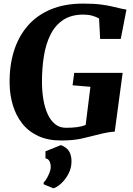

<svg xmlns="http://www.w3.org/2000/svg" viewBox="-20 -772 739 1066"><path d="M319 8Q245 8 191 -17.5Q137 -43 102.8 -87Q68.5 -131 51.5 -187.5Q34.5 -244 33.5 -305.5Q31.5 -405.5 57 -487.5Q82.5 -569.5 134 -628.8Q185.5 -688 262.2 -720Q339 -752 441 -752Q501.5 -752 540 -747Q578.5 -742 604.5 -735.5Q630.5 -729 651.5 -724.5Q659 -723 666.5 -721.5Q674 -720 682 -718.5L650.5 -556H536L530 -669.5Q513 -679 491.2 -685Q469.5 -691 442.5 -691Q376 -691 331.2 -661.5Q286.5 -632 260.5 -580Q234.5 -528 223.8 -461Q213 -394 213 -318.5Q213 -266.5 220.8 -220Q228.5 -173.5 244.8 -138.2Q261 -103 286 -82.8Q311 -62.5 346.5 -62.5Q379.5 -62.5 406.8 -66Q434 -69.5 455.5 -78L482 -290L383 -298.5L392 -367.5H661L617 -41Q601.5 -41 574.5 -36Q547.5 -31 525.5 -25Q483.5 -14 435.2 -3Q387 8 319 8ZM222 251 223 240Q229.5 235.5 238.8 220Q248 204.5 255.2 185.5Q262.5 166.5 261.5 150.5Q261 135 254 122Q247 109 232.5 107.5V68L318.5 33.5Q351.5 47 364.2 69Q377 91 377 124.5Q377 161 360.2 192.8Q343.5 224.5 320.2 246Q297 267.5 276.5 273.5Z"/></svg>

Font: Merriweather 24pt Black
Style: Italic
Weight: 900
Italic angle: -7.8°
Designer: Eben Sorkin
Foundry: Eben Sorkin
Version: Version 2.101